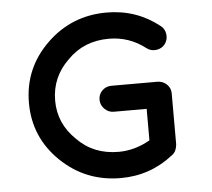

<svg xmlns="http://www.w3.org/2000/svg" viewBox="-51 -776 917 832"><g transform="rotate(-5 407.0 -360.0)"><path d="M442 0Q289 0 181 -104.5Q73 -209 73 -359Q73 -509 181 -614.5Q289 -720 442 -720Q571 -720 670 -642Q689 -628 692 -604Q695 -580 681 -561Q667 -543 643 -540Q619 -537 600 -552Q530 -606 442 -606Q333 -606 262 -533Q187 -461 187 -359Q187 -259 262 -187Q333 -114 442 -114Q513 -114 579 -152V-289H436Q413 -289 396 -306Q379 -323 379 -346Q379 -370 395.5 -386Q412 -402 436 -402H633H634H635Q659 -402 676 -386Q693 -370 693 -346V-125Q693 -121 691.5 -115Q690 -109 690 -108Q690 -107 689 -105.5Q688 -104 688 -103V-102Q683 -88 669 -78Q569 0 442 0Z"/></g></svg>

Font: Quicksand
Style: Bold
Weight: 700
Designer: Andrew Paglinawan
Foundry: Andrew Paglinawan
Version: 1.002